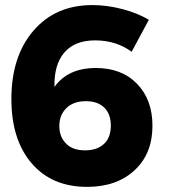

<svg xmlns="http://www.w3.org/2000/svg" viewBox="-20 -729 670 757"><path d="M499 -524.9Q438 -569.8 355 -569.8Q274.4 -569.8 233.4 -521.5Q192.4 -473.1 194.8 -386.2Q247.6 -460.9 357.9 -460.9Q460 -460.9 520.5 -398.4Q581.1 -335.9 581.1 -232.9Q581.1 -123 510.5 -57.6Q439.9 7.8 323.2 7.8Q184.6 7.8 104.7 -85.2Q24.9 -178.2 24.9 -338.9Q24.9 -506.8 111.8 -607.9Q198.7 -709 344.2 -709Q401.9 -709 462.6 -693.1Q523.4 -677.2 566.9 -650.9ZM318.8 -330.1Q269.5 -330.1 241.7 -302.7Q213.9 -275.4 213.9 -231.9Q213.9 -190.4 240 -163.3Q266.1 -136.2 315.9 -136.2Q362.8 -136.2 389.9 -161.6Q417 -187 417 -233.9Q417 -279.3 391.1 -304.7Q365.2 -330.1 318.8 -330.1Z"/></svg>

Font: Montserrat-Arabic
Style: Bold
Weight: 700
Designer: Mohamed Gaber
Foundry: Kief Type Foundry
Version: Version 5.008;PS 005.008;hotconv 1.0.88;makeotf.lib2.5.64775